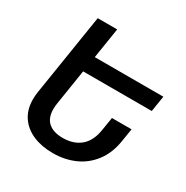

<svg xmlns="http://www.w3.org/2000/svg" viewBox="-173 -893 1013 1047"><g transform="rotate(30 334.0 -370.0)"><path d="M185.5 -235.8Q182.6 -216.8 182.6 -200.7Q182.6 -144 214.6 -116.5Q246.6 -88.9 305.2 -88.9Q373 -88.9 416.3 -125.2Q459.5 -161.6 470.7 -235.8L483.9 -317.4H607.4L594.2 -235.8Q582 -156.7 540.5 -101.3Q499 -45.9 436.8 -18.1Q374.5 9.8 299.3 9.8Q229.5 9.8 175.3 -13.2Q121.1 -36.1 90.3 -81.3Q59.6 -126.5 59.6 -190.9Q59.6 -213.9 63 -235.8L144.5 -750H267.1L236.8 -558.1H668.5L652.8 -459H220.7Z"/></g></svg>

Font: Mardoto Medium
Style: Italic
Weight: 500
Italic angle: -12°
Designer: Christian Robertson, Vahan Hovhannisyan
Foundry: Google
Version: Version 1.000